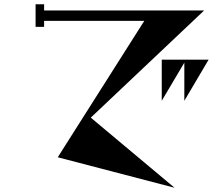

<svg xmlns="http://www.w3.org/2000/svg" viewBox="-20 -802 1040 901"><path d="M938 -753 406 -250 799 79 251 -64 657 -704H187V-676H147V-782H187V-753ZM959 -522 845 -329V-508L739 -329V-522Z"/></svg>

Font: Chokokutai
Style: Regular
Weight: 400
Designer: 108号,108go
Foundry: Font Zone 108
Version: Version 1.000; ttfautohint (v1.8.3)